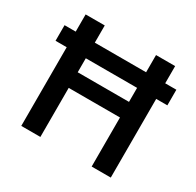

<svg xmlns="http://www.w3.org/2000/svg" viewBox="-151 -872 1068 1044"><g transform="rotate(30 383.0 -350.0)"><path d="M32 -494V-592H734V-494ZM544 0V-700H664V0ZM102 0V-700H222V0ZM204 -308V-406H567V-308Z"/></g></svg>

Font: DM Sans 9pt
Style: Semibold
Weight: 600
Designer: Colophon Foundry, Jonny Pinhorn
Foundry: Colophon Foundry
Version: Version 4.004;gftools[0.9.30]